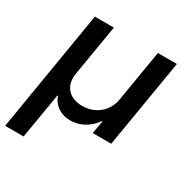

<svg xmlns="http://www.w3.org/2000/svg" viewBox="-180 -686 994 1028"><g transform="rotate(30 317.0 -172.0)"><path d="M-9.9 201H104.4L151.3 -79.2H155.5C172.6 -27.7 219.5 2.1 276.3 2.1C334.5 2.1 390.3 -27.7 425.4 -79.2H429.7L415.8 0H530.2L621.1 -545.5H503.6L450.6 -227.6C438.2 -150.6 375 -97.3 293.3 -97.3C212 -97.3 166.2 -150.6 178.3 -227.6L231.5 -545.5H114Z"/></g></svg>

Font: Magic Ui Pro Semi Bold
Style: Italic
Weight: 600
Italic angle: -9.39999°
Designer: Stefan Endress, Andreas Faust
Version: Version 1.000;FEAKit 1.0